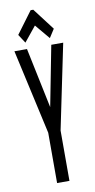

<svg xmlns="http://www.w3.org/2000/svg" viewBox="-90 -833 430 872"><g transform="rotate(-10 125.0 -397.0)"><path d="M100 0V-232L13 -623H71L129 -345L183 -623H238L157 -232V0ZM69 -653 43 -693 118 -794H130L207 -693L182 -654L125 -722Z"/></g></svg>

Font: Inconsolata UltraCondensed Medium
Style: Regular
Weight: 500
Width: 1
Monospace: yes
Designer: Raph Levien, Cyreal, Brenton Simpson
Foundry: Raph Levien, Cyreal, Google
Version: Version 3.001; ttfautohint (v1.8.2.53-6de2)